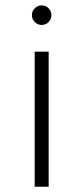

<svg xmlns="http://www.w3.org/2000/svg" viewBox="-20 -708 317 728"><path d="M111.5 0V-512H164.5V0ZM138 -613.5Q128 -613.5 119.5 -618.5Q111 -623.5 106 -632Q101 -640.5 101 -650.5Q101 -661 106 -669.2Q111 -677.5 119.5 -682.5Q128 -687.5 138 -687.5Q148.5 -687.5 156.8 -682.5Q165 -677.5 170 -669.2Q175 -661 175 -651Q175 -640.5 170 -632Q165 -623.5 156.8 -618.5Q148.5 -613.5 138 -613.5Z"/></svg>

Font: Spartan Thin Light
Style: Regular
Weight: 300
Version: Version 1.004